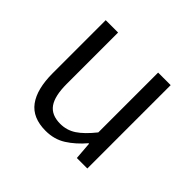

<svg xmlns="http://www.w3.org/2000/svg" viewBox="-125 -631 790 790"><g transform="rotate(45 270.0 -236.5)"><path d="M225 12Q149 12 113.5 -36Q78 -84 78 -177V-485H150V-186Q150 -116 173 -83.5Q196 -51 247 -51Q285 -51 316 -71.5Q347 -92 383 -137V-485H456V0H395L389 -77H386Q352 -37 313.5 -12.5Q275 12 225 12Z"/></g></svg>

Font: Assistant
Style: Regular
Weight: 400
Designer: Hebrew By Ben Nathan, Latin by Paul Hunt
Version: Version 3.000